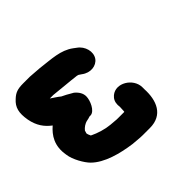

<svg xmlns="http://www.w3.org/2000/svg" viewBox="-154 -852 800 800"><g transform="rotate(-45 246.5 -451.5)"><path d="M-24 -584C-32 -630 -25 -657 1 -680C20 -698 36 -704 69 -704H108C126 -703 143 -701 162 -700C225 -692 277 -692 320 -660L332 -651C361 -631 372 -590 354 -564C337 -540 299 -535 269 -558L257 -566L250 -568C211 -573 166 -576 124 -581H103C116 -572 131 -563 143 -553L163 -543C172 -538 181 -533 191 -527C208 -513 217 -497 217 -480C217 -455 198 -413 174 -411H167C161 -409 155 -407 148 -406C133 -403 120 -393 112 -383L109 -373C106 -369 113 -355 115 -351C116 -351 117 -351 117 -350C142 -338 173 -328 204 -325L228 -323C235 -322 241 -322 246 -322H283C284 -325 284 -327 284 -330L285 -350L284 -362C284 -379 290 -392 302 -402C342 -435 408 -395 409 -342V-330C413 -260 388 -199 311 -199H269C251 -199 229 -202 213 -203C147 -212 75 -231 34 -272C16 -290 -10 -334 -14 -367C-25 -429 1 -466 32 -493C4 -514 -16 -541 -24 -584Z"/></g></svg>

Font: Blanket
Style: ReversedObl
Weight: 700
Foundry: Cannot Into Space Fonts
Version: Version 0.9